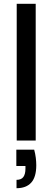

<svg xmlns="http://www.w3.org/2000/svg" viewBox="-20 -740 275 1011"><path d="M68 0V-720H168V0ZM67 251V207Q92 207 103 192Q114 177 114 148V134H66V48H160Q166 70 168.5 91Q171 112 171 130Q171 192 144.5 221.5Q118 251 67 251Z"/></svg>

Font: DM Sans 24pt Medium
Style: Regular
Weight: 500
Designer: Colophon Foundry, Jonny Pinhorn
Foundry: Colophon Foundry
Version: Version 4.004;gftools[0.9.30]